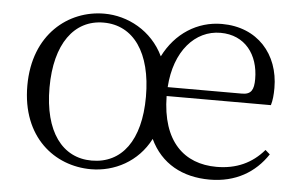

<svg xmlns="http://www.w3.org/2000/svg" viewBox="-43 -588 1037 664"><g transform="rotate(5 475.0 -256.0)"><path d="M294 -16C192 -16 127 -102 127 -255C127 -407 192 -495 294 -495C398 -495 462 -405 462 -252C462 -100 398 -16 294 -16ZM294 14C375 14 456 -27 498 -109C537 -26 612 14 706 14C796 14 863 -26 906 -91L890 -105C849 -57 795 -32 726 -32C614 -32 535 -103 533 -261H895C900 -277 902 -297 902 -321C902 -438 826 -526 702 -526C617 -526 542 -478 501 -396C460 -482 375 -526 294 -526C170 -526 50 -434 50 -255C50 -76 168 14 294 14ZM534 -292C542 -418 612 -495 700 -495C785 -495 833 -431 833 -346C833 -309 824 -292 792 -292Z"/></g></svg>

Font: Noto Serif JP Light
Style: Regular
Weight: 300
Designer: Ryoko NISHIZUKA 西塚涼子 (kana & ideographs); Frank Grießhammer (Latin, Greek & Cyrillic); Wenlong ZHANG 张文龙 (bopomofo); San
Foundry: Adobe
Version: Version 2.001;hotconv 1.1.0;makeotfexe 2.6.0